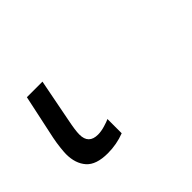

<svg xmlns="http://www.w3.org/2000/svg" viewBox="-76 -8 305 305"><g transform="rotate(-45 77.0 145.0)"><path d="M26 222Q0 222 -11 209.5Q-22 197 -22 176Q-22 172 -21 162.5Q-20 153 -18 143L-2 68H33L19 140Q17 150 16 157Q15 164 15 169Q15 190 36 190Q43 190 51.5 187.5Q60 185 64 183V215Q46 222 26 222Z"/></g></svg>

Font: Noto Sans Disp ExtLt
Style: Italic
Weight: 200
Italic angle: -12°
Designer: Monotype Design Team
Foundry: Monotype Imaging Inc.
Version: Version 2.000;GOOG;noto-source:20170915:90ef993387c0